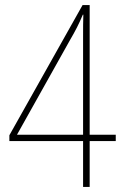

<svg xmlns="http://www.w3.org/2000/svg" viewBox="-20 -738 487 758"><path d="M437 -181V-206H334V-718H306L17 -204V-181H308V0H334V-181ZM308 -589V-206H47L257 -581C277 -615 292 -644 307 -680H309C308 -649 308 -632 308 -589Z"/></svg>

Font: Noto Sans Thai Cond Thin
Style: Regular
Weight: 100
Width: 3
Designer: Monotype Design Team
Foundry: Monotype Imaging Inc.
Version: Version 2.002